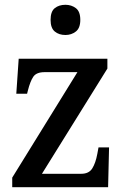

<svg xmlns="http://www.w3.org/2000/svg" viewBox="-20 -781 519 801"><path d="M31 0V-40L303 -480H166Q132 -480 119 -461Q106 -442 96 -402L93 -390H48L58 -536H428V-495L155 -56H319Q351 -56 365 -78.5Q379 -101 386 -139L391 -166H435L431 0ZM253 -635Q226 -635 208.5 -649.5Q191 -664 191 -698Q191 -733 208.5 -747Q226 -761 253 -761Q278 -761 296.5 -747Q315 -733 315 -698Q315 -664 296.5 -649.5Q278 -635 253 -635Z"/></svg>

Font: Noto Serif Tamil SemiCondensed Medium
Style: Italic
Weight: 500
Width: 4
Italic angle: -12°
Designer: Indian Type Foundry, Tom Grace, and the Monotype Design Team
Foundry: Monotype Imaging Inc.
Version: Version 2.003; ttfautohint (v1.8.4.7-5d5b)